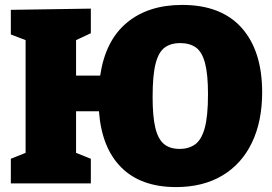

<svg xmlns="http://www.w3.org/2000/svg" viewBox="-20 -745 1107 780"><path d="M24 0V-100L84 -124V-582L24 -605V-705L349 -710V-610L289 -582V-438H387Q408 -580 495 -652.5Q582 -725 720 -725Q879 -725 962 -631.5Q1045 -538 1045 -370Q1045 -252 1003.5 -165.5Q962 -79 883.5 -32Q805 15 695 15Q553 15 473 -64.5Q393 -144 382 -293H289V-124L349 -100V0ZM710 -140Q746 -140 772 -158Q798 -176 811.5 -224Q825 -272 825 -362Q825 -443 813 -488.5Q801 -534 776 -552Q751 -570 711 -570Q675 -570 650 -552.5Q625 -535 612.5 -488Q600 -441 600 -351Q600 -272 611 -226Q622 -180 646 -160Q670 -140 710 -140Z"/></svg>

Font: Bitter Black
Style: Regular
Weight: 900
Designer: Sol Matas, and Bitter project Authors
Foundry: Sol Matas
Version: Version 2.001